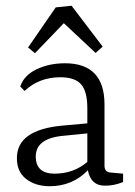

<svg xmlns="http://www.w3.org/2000/svg" viewBox="-20 -643 473 671"><path d="M102.1 -457 78.1 -477.1 174.8 -617.2 230 -623 338.9 -480 314 -458 203.1 -562ZM153.8 7.8Q104 7.8 71.3 -17.6Q38.6 -43 39.1 -90.8Q39.1 -189.9 199.2 -204.1L285.2 -211.9V-264.2Q285.2 -324.2 263.2 -348.6Q241.2 -373 190.9 -373Q116.7 -373 65.9 -325.2L50.8 -340.8Q64 -379.9 107.9 -400.9Q151.9 -421.9 207 -421.9Q345.2 -421.9 345.2 -277.8V-64Q345.2 -41 367.2 -40L410.2 -36.1V-6.8Q377.9 6.3 346.2 5.9Q297.4 5.9 287.1 -47.9Q232.9 7.8 153.8 7.8ZM105 -96.2Q105 -36.1 170.9 -36.1Q236.8 -36.1 285.2 -77.1V-176.8L206.1 -168.9Q105 -161.1 105 -96.2Z"/></svg>

Font: Yrsa-Light
Style: Regular
Weight: 300
Designer: Anna Giedrys (Yrsa+Rasa design), David Brezina (Yrsa art-direction, Rasa art-direction, design)
Foundry: Rosetta Type Foundry
Version: Version 1.001;PS 1.1;hotconv 1.0.88;makeotf.lib2.5.647800